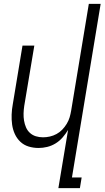

<svg xmlns="http://www.w3.org/2000/svg" viewBox="-20 -755 540 990"><path d="M281 215 331 -85Q319 -65 303 -46.5Q287 -28 266.5 -15.5Q246 -3 223.5 2.5Q201 8 179 8Q152 8 127.5 0.5Q103 -7 85 -24Q67 -41 56.5 -64Q46 -87 42.5 -112.5Q39 -138 40 -164.5Q41 -191 46 -218L96 -520H157L105 -209Q102 -189 101.5 -170Q101 -151 104 -133Q107 -115 114 -98.5Q121 -82 134 -70Q147 -58 164.5 -52.5Q182 -47 202 -47Q219 -47 237 -51Q255 -55 271.5 -64Q288 -73 301 -86.5Q314 -100 324 -116.5Q334 -133 339 -150Q344 -167 347 -185L438 -735H499L351 160H401L392 215Z"/></svg>

Font: Iosevka Term Curly Light
Style: Italic
Weight: 300
Italic angle: -9°
Designer: Belleve Invis
Foundry: Belleve Invis
Version: Version 32.3.0